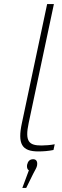

<svg xmlns="http://www.w3.org/2000/svg" viewBox="-20 -730 304 937"><path d="M183 -20C123 -20 100 -37 120 -130L243 -710H210L87 -130C65 -28 86 9 167 9C191 9 217 7 241 2L247 -26C228 -22 200 -20 183 -20ZM89 187H108L142 118C152 98 159 89 161 77V76C164 57 156 47 142 47C125 47 116 57 112 75V76C111 86 112 96 121 101Z"/></svg>

Font: LT Wave Text Thin Italic
Style: Regular
Weight: 100
Designer: Daniel Lyons
Version: Version 2.5 (Glyphs App)